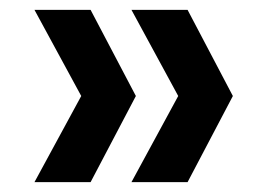

<svg xmlns="http://www.w3.org/2000/svg" viewBox="-20 -490 535 390"><path d="M164 -120H50L145 -295L50 -470H164L256 -295ZM361 -120H247L342 -295L247 -470H361L453 -295Z"/></svg>

Font: DM Sans 12pt SemiBold
Style: Regular
Weight: 600
Version: Version 4.004;gftools[0.9.30]